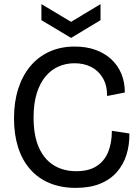

<svg xmlns="http://www.w3.org/2000/svg" viewBox="-20 -899 682 932"><path d="M348 13Q276 13 220 -10.5Q164 -34 125.5 -78.5Q87 -123 67.5 -185Q48 -247 48 -325Q48 -404 68.5 -468Q89 -532 127.5 -578Q166 -624 220.5 -648.5Q275 -673 343 -673Q399 -673 443.5 -657Q488 -641 520 -611.5Q552 -582 569 -541Q586 -500 586 -450L500 -433Q500 -485 479 -520.5Q458 -556 422.5 -574Q387 -592 342 -592Q301 -592 265 -576.5Q229 -561 201.5 -528.5Q174 -496 158.5 -446.5Q143 -397 143 -328Q143 -241 168.5 -183.5Q194 -126 240.5 -97Q287 -68 351 -68Q410 -68 448 -92Q486 -116 504.5 -160Q523 -204 523 -264L608 -251Q609 -196 594 -148Q579 -100 547 -63.5Q515 -27 465.5 -7Q416 13 348 13ZM181 -879 325 -793 468 -879V-801L325 -715L181 -801Z"/></svg>

Font: Bricolage Grotesque 60pt
Style: Regular
Weight: 400
Version: Version 1.001;gftools[0.9.33.dev8+g029e19f]